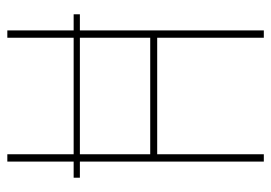

<svg xmlns="http://www.w3.org/2000/svg" viewBox="-128 -612 740 524"><g transform="rotate(-90 242.0 -350.0)"><path d="M19 -502V-519H63V-700H83V-519H401V-700H421V-519H465V-502H421V0H401V-291H83V0H63V-502ZM83 -310H401V-502H83Z"/></g></svg>

Font: Georama SemiCondensed Thin
Style: Regular
Weight: 100
Width: 4
Designer: Jean-Baptiste Levee
Foundry: Production Type
Version: Version 1.000